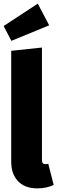

<svg xmlns="http://www.w3.org/2000/svg" viewBox="-31 -1024 317 1062"><path d="M31 -130V-743L201 -761V-138Q201 -116 220 -116Q228 -116 236 -118L266 -1Q226 18 175 18Q107 18 69 -21.5Q31 -61 31 -130ZM178 -1004 241 -884 32 -798 -11 -880Z"/></svg>

Font: Fira Sans Extra Condensed ExtraBold
Style: Regular
Weight: 800
Width: 1
Designer: Carrois Corporate & Edenspiekermann AG
Foundry: Carrois Corporate GbR & Edenspiekermann AG
Version: Version 4.203